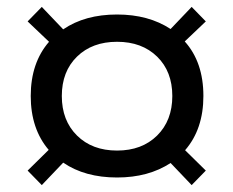

<svg xmlns="http://www.w3.org/2000/svg" viewBox="-20 -624 676 556"><path d="M576 -562 515 -504Q569 -444 569 -346Q569 -250 516 -189L576 -130L535 -88L474 -152Q410 -110 319 -110Q226 -110 163 -153L101 -88L60 -130L121 -190Q69 -251 69 -346Q69 -442 122 -503L60 -562L101 -604L163 -539Q226 -582 319 -582Q410 -582 474 -540L535 -604ZM479 -346Q479 -417 435 -460Q391 -503 319 -503Q247 -503 203 -460Q159 -417 159 -346Q159 -275 203 -231.5Q247 -188 319 -188Q391 -188 435 -231.5Q479 -275 479 -346Z"/></svg>

Font: Madhuban
Style: Regular
Weight: 400
Designer: jaikishan Patel
Foundry: MagicType
Version: Version 1.000